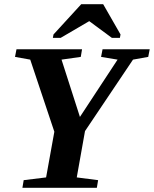

<svg xmlns="http://www.w3.org/2000/svg" viewBox="-20 -888 728 908"><path d="M343 -49 444 -36 438 0H86L92 -36L198 -49L237 -265L123 -606L51 -619L58 -655H368L362 -619L271 -606L358 -335L536 -606L458 -619L465 -655H688L681 -619L609 -606L382 -268ZM230 -709 233 -725 364 -868H468L550 -725L547 -709H509L402 -788L267 -709Z"/></svg>

Font: Libra Serif Modern
Style: Bold Italic
Weight: 700
Italic angle: -12°
Designer: Stefan Peev, Context Ltd
Foundry: Stefan Peev, Context Ltd
Version: Version 1.000